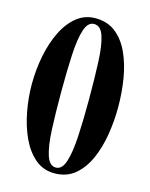

<svg xmlns="http://www.w3.org/2000/svg" viewBox="-112 -803 692 885"><g transform="rotate(15 233.5 -361.0)"><path d="M233.4 8.3Q180.2 8.3 141.1 -24.9Q102.1 -58.1 76.9 -112.5Q51.8 -167 39.6 -232.2Q27.3 -297.4 27.3 -361.3Q27.3 -431.6 40.5 -497.8Q53.7 -564 79.6 -616.7Q105.5 -669.4 144 -700.4Q182.6 -731.4 233.4 -731.4Q290 -731.4 329.3 -700.7Q368.7 -669.9 393.1 -617.2Q417.5 -564.5 428.5 -498.3Q439.5 -432.1 439.5 -361.3Q439.5 -297.9 429.2 -232.7Q418.9 -167.5 395 -113Q371.1 -58.6 331.5 -25.1Q292 8.3 233.4 8.3ZM233.4 -19Q263.2 -19 277.3 -63Q291.5 -106.9 295.9 -184.3Q300.3 -261.7 300.3 -361.3Q300.3 -463.9 296.9 -541Q293.5 -618.2 279.5 -661.1Q265.6 -704.1 233.4 -704.1Q204.1 -704.1 189.9 -661.1Q175.8 -618.2 171.6 -541Q167.5 -463.9 167.5 -361.3Q167.5 -258.8 171.1 -181.6Q174.8 -104.5 189 -61.8Q203.1 -19 233.4 -19Z"/></g></svg>

Font: Dai Banna SIL
Style: Bold
Weight: 700
Designer: Victor Gaultney
Foundry: SIL International
Version: Version 4.000